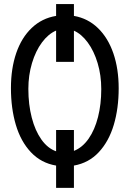

<svg xmlns="http://www.w3.org/2000/svg" viewBox="-20 -810 640 948"><path d="M257 7.5Q183 -5 132.8 -58.2Q82.5 -111.5 58.2 -193.5Q34 -275.5 34 -375Q34 -471.5 60.2 -548Q86.5 -624.5 136.8 -672.2Q187 -720 257 -731.5V-790H345V-731.5Q414 -719.5 463.8 -671.2Q513.5 -623 539.8 -546.5Q566 -470 566 -374Q566 -275 541.8 -193.5Q517.5 -112 468 -58.8Q418.5 -5.5 345 7.5V117.5H257ZM257 -659Q218.5 -642.5 187.2 -600.5Q156 -558.5 138 -498.5Q120 -438.5 120 -371Q120 -294 136.8 -229.2Q153.5 -164.5 184.5 -121Q215.5 -77.5 257 -63V-168H345V-65Q387 -81.5 417.5 -125.2Q448 -169 464 -232.2Q480 -295.5 480 -370Q480 -438.5 462 -498.5Q444 -558.5 413.2 -600.2Q382.5 -642 345 -658.5V-504.5H257Z"/></svg>

Font: JuliaMono Light
Style: Regular
Weight: 300
Monospace: yes
Designer: cormullion
Foundry: corm
Version: Version 0.054; ttfautohint (v1.8.4)